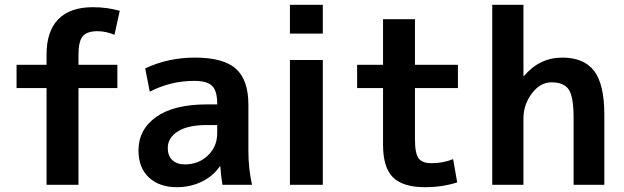

<svg xmlns="http://www.w3.org/2000/svg" viewBox="-20 -770 2602 800"><path d="M49 -403V-500H174V-543Q174 -640 223 -690Q272 -740 367 -740Q426 -740 479 -725L457 -625Q422 -640 386 -640Q342 -640 324.5 -618.5Q307 -597 307 -543V-500H469V-403H307V0H174V-403Z M792 -530Q911 -530 963 -483.5Q1015 -437 1015 -333V-140Q1015 -69 1030 0H907Q901 -33 898 -77H896Q868 -36 820.5 -13Q773 10 717 10Q644 10 600.5 -30.5Q557 -71 557 -143Q557 -230 630.5 -282.5Q704 -335 842 -335H885V-338Q885 -391 864 -412Q843 -433 789 -433Q691 -433 604 -388L585 -485Q680 -530 792 -530ZM679 -153Q679 -121 698 -103Q717 -85 750 -85Q807 -85 846 -122Q885 -159 885 -215V-249H842Q763 -249 721 -222.5Q679 -196 679 -153Z M1188 -630V-750H1325V-630ZM1188 0V-520H1325V0Z M1709 -500H1888V-403H1709V-190Q1709 -131 1724 -110.5Q1739 -90 1778 -90Q1826 -90 1868 -107L1885 -10Q1823 10 1751 10Q1659 10 1617.5 -31Q1576 -72 1576 -167V-403H1468V-500H1576V-690H1709Z M2031 -750H2161V-453H2163Q2228 -530 2323 -530Q2413 -530 2455.5 -474.5Q2498 -419 2498 -293V0H2370V-280Q2370 -366 2350 -396.5Q2330 -427 2278 -427Q2231 -427 2196 -380.5Q2161 -334 2161 -277V0H2031Z"/></svg>

Font: M PLUS 1p
Style: Bold
Weight: 700
Version: Version 1.062